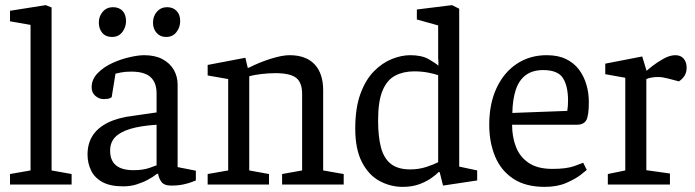

<svg xmlns="http://www.w3.org/2000/svg" viewBox="-20 -719 2708 748"><path d="M19 0V-41L99 -55V-622L19 -636V-677L158 -699L181 -690V-55L259 -41V0Z M460 7Q409 7 378.5 -10Q348 -27 334.5 -55.5Q321 -84 321 -117Q321 -159 340.5 -190Q360 -221 400 -241Q440 -261 500 -268L590 -281V-356Q590 -385 578.5 -404Q567 -423 545.5 -431.5Q524 -440 492 -440Q467 -440 450 -436.5Q433 -433 430 -432L415 -340Q414 -339 407 -336Q400 -333 383 -333Q366 -333 351.5 -345.5Q337 -358 337 -379Q337 -410 360.5 -434Q384 -458 418 -473.5Q452 -489 486 -496.5Q520 -504 541 -504Q584 -504 613 -488.5Q642 -473 657 -447Q672 -421 672 -389V-68L743 -54V-16Q740 -15 727.5 -10Q715 -5 694.5 -0.5Q674 4 647 4Q619 4 608.5 -11Q598 -26 596 -42H592Q577 -30 556.5 -19Q536 -8 512 -0.5Q488 7 460 7ZM500 -56Q538 -56 564 -65.5Q590 -75 590 -75V-233Q528 -229 488 -217Q448 -205 428.5 -184.5Q409 -164 409 -132Q409 -56 500 -56ZM627 -575Q604 -575 590 -591Q576 -607 576 -631Q576 -656 591.5 -673.5Q607 -691 631 -691Q654 -691 668 -676.5Q682 -662 682 -637Q682 -613 667.5 -594Q653 -575 627 -575ZM416 -575Q392 -575 378.5 -591Q365 -607 365 -631Q365 -656 380.5 -673.5Q396 -691 420 -691Q444 -691 457.5 -676.5Q471 -662 471 -637Q471 -613 456.5 -594Q442 -575 416 -575Z M789 0V-41L869 -55V-411L789 -425V-466L936 -494L945 -455H949Q990 -476 1034.5 -490Q1079 -504 1108 -504Q1172 -504 1205.5 -468.5Q1239 -433 1239 -367V-55L1319 -41V0H1079V-41L1157 -55V-353Q1157 -397 1134 -415.5Q1111 -434 1052 -434Q1027 -434 997.5 -430.5Q968 -427 951 -422V-55L1028 -41V0Z M1549 9Q1501 9 1458.5 -14Q1416 -37 1390 -87.5Q1364 -138 1364 -218Q1364 -298 1384 -353Q1404 -408 1436.5 -441Q1469 -474 1506.5 -489Q1544 -504 1578 -504Q1623 -504 1650 -488.5Q1677 -473 1688 -463V-477L1687 -492V-620L1604 -643V-682L1741 -699L1769 -685V-70L1839 -55V-16L1706 4L1693 -48L1689 -49Q1681 -40 1661.5 -26Q1642 -12 1614 -1.5Q1586 9 1549 9ZM1578 -59Q1612 -59 1642 -69Q1672 -79 1687 -87V-426Q1674 -431 1648.5 -436Q1623 -441 1593 -441Q1552 -441 1520 -424.5Q1488 -408 1470.5 -366.5Q1453 -325 1453 -250Q1453 -186 1464.5 -143.5Q1476 -101 1503.5 -80Q1531 -59 1578 -59Z M2102 9Q2028 9 1980 -22.5Q1932 -54 1909 -109Q1886 -164 1886 -233Q1886 -315 1914.5 -376Q1943 -437 1993.5 -470.5Q2044 -504 2110 -504Q2154 -504 2185 -489Q2216 -474 2235.5 -448Q2255 -422 2264.5 -389.5Q2274 -357 2274 -322Q2274 -268 2264 -250.5Q2254 -233 2226 -233H1975Q1975 -186 1990 -147Q2005 -108 2039.5 -84.5Q2074 -61 2132 -61Q2187 -61 2217.5 -72Q2248 -83 2252 -85L2266 -57Q2263 -54 2242.5 -38Q2222 -22 2186.5 -6.5Q2151 9 2102 9ZM1976 -279 2190 -287Q2193 -305 2193 -327Q2193 -384 2173 -415Q2153 -446 2096 -446Q2055 -446 2028.5 -426.5Q2002 -407 1989.5 -369.5Q1977 -332 1976 -279Z M2348 0V-41L2416 -55V-416L2338 -430V-471L2482 -499L2499 -443Q2504 -448 2522.5 -462.5Q2541 -477 2565.5 -490.5Q2590 -504 2611 -504Q2632 -504 2643.5 -490.5Q2655 -477 2655 -455Q2655 -438 2647.5 -425Q2640 -412 2625 -402L2583 -413Q2571 -416 2562 -417.5Q2553 -419 2542 -419Q2531 -419 2519 -417Q2507 -415 2498 -411V-56L2590 -43V0Z"/></svg>

Font: Faustina
Style: Regular
Weight: 400
Designer: Alfonso Garcia
Foundry: http://www.omnibus-type.com
Version: Version 1.200